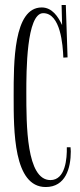

<svg xmlns="http://www.w3.org/2000/svg" viewBox="-20 -742 323 773"><path d="M265 -132C265 -137 264 -143 264 -149H249C250 -105 244 -17 183 -17C86 -17 86 -239 86 -370C86 -452 86 -689 154 -689C224 -689 233 -561 235 -510L252 -511L245 -722H228L230 -641C214 -675 190 -712 148 -712C34 -712 35 -490 35 -355C35 -216 34 11 164 11C244 11 265 -65 265 -132Z"/></svg>

Font: Bigelow Rules
Style: Regular
Weight: 400
Designer: Astigmatic (AOETI)
Foundry: Astigmatic (AOETI)
Version: Version 1.000